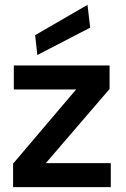

<svg xmlns="http://www.w3.org/2000/svg" viewBox="-20 -772 520 792"><path d="M34 0V-97L294 -403H37V-502H432V-405L169 -99H437V0ZM134 -545 125 -627 341 -752 352 -658Z"/></svg>

Font: DM Sans 16pt SemiBold
Style: Regular
Weight: 600
Version: Version 4.004;gftools[0.9.30]